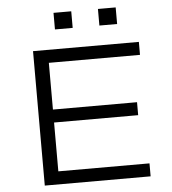

<svg xmlns="http://www.w3.org/2000/svg" viewBox="-59 -949 898 1003"><g transform="rotate(-5 390.0 -447.5)"><path d="M135 0V-705H690V-637H212V-392H653V-324H212V-68H690V0ZM492 -808V-895H585V-808ZM259 -808V-895H352V-808Z"/></g></svg>

Font: Nunito Sans 7pt Expanded Light
Style: Regular
Weight: 300
Width: 7
Designer: Vernon Adams
Foundry: Vernon Adams
Version: Version 3.101;gftools[0.9.27]